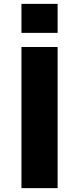

<svg xmlns="http://www.w3.org/2000/svg" viewBox="-20 -973 409 993"><path d="M91 0V-730H278V0ZM91 -803V-953H278V-803Z"/></svg>

Font: M PLUS 1p ExtraBold
Style: Regular
Weight: 800
Version: Version 1.062